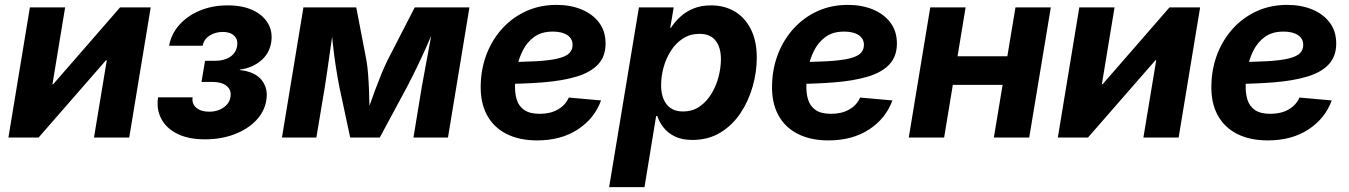

<svg xmlns="http://www.w3.org/2000/svg" viewBox="-20 -566 5552 790"><path d="M511.7 0H366.7L419.4 -317.9H416L138.7 0H14.6L103 -535.6H248L195.8 -219.2H198.7L474.1 -535.6H600.1Z M823.2 7.3Q754.4 7.3 708.7 -15.9Q663.1 -39.1 643.1 -78.1Q623 -117.2 630.4 -165.5H772.5Q768.6 -138.7 787.8 -122.6Q807.1 -106.4 840.8 -106.4Q864.3 -106.4 882.8 -114.3Q901.4 -122.1 913.6 -135.7Q925.8 -149.4 928.2 -166.5Q933.1 -195.8 912.6 -212.4Q892.1 -229 852.1 -229H809.1L823.7 -315.9H866.2Q902.3 -315.9 926.8 -332Q951.2 -348.1 955.6 -377Q960 -402.3 943.8 -418.5Q927.7 -434.6 897 -434.6Q865.7 -434.6 842.3 -419.4Q818.8 -404.3 814 -377.9H675.8Q684.6 -426.3 717.8 -463.6Q751 -501 802.5 -522.5Q854 -543.9 917 -543.9Q977.5 -543.9 1020 -524.2Q1062.5 -504.4 1082.8 -469.7Q1103 -435.1 1095.7 -390.6Q1087.9 -344.2 1051.8 -314.9Q1015.6 -285.6 966.8 -279.8V-277.8Q1029.3 -271 1056.6 -236.6Q1084 -202.1 1075.7 -152.8Q1067.9 -106 1033 -69.8Q998 -33.7 943.8 -13.2Q889.6 7.3 823.2 7.3Z M1140.1 0 1228.5 -535.6H1445.8L1487.8 -317.4Q1492.2 -291.5 1494.6 -259.8Q1497.1 -228 1498.3 -194.6Q1499.5 -161.1 1500.2 -129.6Q1501 -98.1 1501 -72.8H1480Q1488.8 -98.1 1499.8 -129.6Q1510.7 -161.1 1523.2 -194.6Q1535.6 -228 1548.6 -259.8Q1561.5 -291.5 1574.2 -317.4L1686.5 -535.6H1911.6L1823.2 0H1681.2L1715.3 -207.5Q1720.2 -234.4 1726.3 -267.6Q1732.4 -300.8 1739 -336.4Q1745.6 -372.1 1752.2 -407.5Q1758.8 -442.9 1764.2 -474.6H1777.3Q1758.8 -428.2 1738 -381.3Q1717.3 -334.5 1696 -290.5Q1674.8 -246.6 1654.3 -207.5L1542.5 0H1420.9L1376.5 -207.5Q1368.7 -247.6 1361.8 -291.7Q1355 -335.9 1349.9 -382.3Q1344.7 -428.7 1341.3 -474.6H1355.5Q1350.6 -442.4 1345.5 -407.2Q1340.3 -372.1 1335.4 -336.7Q1330.6 -301.3 1325.7 -268.3Q1320.8 -235.4 1316.4 -207.5L1281.7 0Z M2189.9 11.7Q2116.7 11.7 2063.7 -15.1Q2010.7 -42 1983.2 -93.5Q1955.6 -145 1958 -218.8Q1960 -287.6 1983.6 -346.9Q2007.3 -406.2 2048.8 -450.9Q2090.3 -495.6 2146.5 -520.8Q2202.6 -545.9 2269.5 -545.9Q2327.1 -545.9 2372.8 -527.1Q2418.5 -508.3 2445.1 -472.9Q2471.7 -437.5 2471.7 -386.7Q2471.7 -335 2441.7 -302Q2411.6 -269 2353.5 -251.2Q2295.4 -233.4 2210.9 -226.8Q2126.5 -220.2 2016.6 -220.2L2031.7 -310.5Q2125.5 -310.5 2185.1 -314Q2244.6 -317.4 2277.3 -325.7Q2310.1 -334 2323 -347.7Q2335.9 -361.3 2335.9 -381.3Q2335.9 -406.7 2314.5 -421.4Q2293 -436 2254.4 -436Q2208 -436 2178 -414.1Q2147.9 -392.1 2130.9 -357.9Q2113.8 -323.7 2106.7 -285.9Q2099.6 -248 2099.1 -215.3Q2098.1 -182.1 2106.4 -155.5Q2114.7 -128.9 2137.2 -113.3Q2159.7 -97.7 2201.2 -97.7Q2244.6 -97.7 2275.9 -115.7Q2307.1 -133.8 2320.3 -164.6L2453.1 -152.8Q2426.3 -78.6 2357.4 -33.4Q2288.6 11.7 2189.9 11.7Z M2486.3 204.1 2608.9 -535.6H2752L2737.8 -451.7H2740.7Q2756.3 -476.1 2779.5 -497.3Q2802.7 -518.6 2834 -531.2Q2865.2 -543.9 2905.3 -543.9Q2960.9 -543.9 3003.2 -518.8Q3045.4 -493.7 3069.6 -445.6Q3093.8 -397.5 3093.8 -328.6Q3093.8 -270 3076.9 -210.2Q3060.1 -150.4 3026.9 -100.6Q2993.7 -50.8 2944.1 -20.5Q2894.5 9.8 2828.6 9.8Q2785.6 9.8 2756.6 -4.6Q2727.5 -19 2710 -41.5Q2692.4 -64 2684.6 -88.4H2679.7L2631.8 204.1ZM2790 -107.4Q2829.6 -107.4 2858.9 -127.9Q2888.2 -148.4 2907.7 -180.9Q2927.2 -213.4 2936.8 -250.7Q2946.3 -288.1 2946.3 -322.3Q2946.3 -371.1 2924.3 -398.9Q2902.3 -426.8 2858.4 -426.8Q2819.8 -426.8 2790.3 -407.7Q2760.7 -388.7 2740.7 -357.4Q2720.7 -326.2 2710.4 -289.1Q2700.2 -252 2700.2 -215.3Q2700.2 -165.5 2723.1 -136.5Q2746.1 -107.4 2790 -107.4Z M3388.7 11.7Q3315.4 11.7 3262.5 -15.1Q3209.5 -42 3181.9 -93.5Q3154.3 -145 3156.7 -218.8Q3158.7 -287.6 3182.4 -346.9Q3206.1 -406.2 3247.6 -450.9Q3289.1 -495.6 3345.2 -520.8Q3401.4 -545.9 3468.3 -545.9Q3525.9 -545.9 3571.5 -527.1Q3617.2 -508.3 3643.8 -472.9Q3670.4 -437.5 3670.4 -386.7Q3670.4 -335 3640.4 -302Q3610.4 -269 3552.2 -251.2Q3494.1 -233.4 3409.7 -226.8Q3325.2 -220.2 3215.3 -220.2L3230.5 -310.5Q3324.2 -310.5 3383.8 -314Q3443.4 -317.4 3476.1 -325.7Q3508.8 -334 3521.7 -347.7Q3534.7 -361.3 3534.7 -381.3Q3534.7 -406.7 3513.2 -421.4Q3491.7 -436 3453.1 -436Q3406.7 -436 3376.7 -414.1Q3346.7 -392.1 3329.6 -357.9Q3312.5 -323.7 3305.4 -285.9Q3298.3 -248 3297.9 -215.3Q3296.9 -182.1 3305.2 -155.5Q3313.5 -128.9 3335.9 -113.3Q3358.4 -97.7 3399.9 -97.7Q3443.4 -97.7 3474.6 -115.7Q3505.9 -133.8 3519 -164.6L3651.9 -152.8Q3625 -78.6 3556.2 -33.4Q3487.3 11.7 3388.7 11.7Z M4165 -334.5 4145.5 -216.8H3859.9L3879.4 -334.5ZM3953.1 -535.6 3864.7 0H3719.2L3807.6 -535.6ZM4303.7 -535.6 4214.8 0H4069.3L4158.2 -535.6Z M4829.6 0H4684.6L4737.3 -317.9H4733.9L4456.5 0H4332.5L4420.9 -535.6H4565.9L4513.7 -219.2H4516.6L4792 -535.6H4918Z M5196.3 11.7Q5123 11.7 5070.1 -15.1Q5017.1 -42 4989.5 -93.5Q4961.9 -145 4964.4 -218.8Q4966.3 -287.6 4990 -346.9Q5013.7 -406.2 5055.2 -450.9Q5096.7 -495.6 5152.8 -520.8Q5209 -545.9 5275.9 -545.9Q5333.5 -545.9 5379.2 -527.1Q5424.8 -508.3 5451.4 -472.9Q5478 -437.5 5478 -386.7Q5478 -335 5448 -302Q5418 -269 5359.9 -251.2Q5301.8 -233.4 5217.3 -226.8Q5132.8 -220.2 5022.9 -220.2L5038.1 -310.5Q5131.8 -310.5 5191.4 -314Q5251 -317.4 5283.7 -325.7Q5316.4 -334 5329.3 -347.7Q5342.3 -361.3 5342.3 -381.3Q5342.3 -406.7 5320.8 -421.4Q5299.3 -436 5260.7 -436Q5214.4 -436 5184.3 -414.1Q5154.3 -392.1 5137.2 -357.9Q5120.1 -323.7 5113 -285.9Q5106 -248 5105.5 -215.3Q5104.5 -182.1 5112.8 -155.5Q5121.1 -128.9 5143.6 -113.3Q5166 -97.7 5207.5 -97.7Q5251 -97.7 5282.2 -115.7Q5313.5 -133.8 5326.7 -164.6L5459.5 -152.8Q5432.6 -78.6 5363.8 -33.4Q5294.9 11.7 5196.3 11.7Z"/></svg>

Font: Inter 20pt
Style: Bold Italic
Weight: 700
Italic angle: -9.3988°
Version: Version 4.001;git-66647c0bb